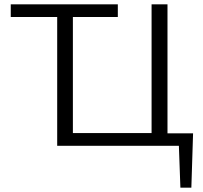

<svg xmlns="http://www.w3.org/2000/svg" viewBox="-20 -678 946 893"><path d="M870 195H819L812 0H246V-599H30V-658H528V-599H319V-59H685V-658H759V-58H878Z"/></svg>

Font: Ysabeau
Style: Regular
Weight: 400
Designer: Christian Thalmann (Catharsis Fonts)
Version: Version 0.003